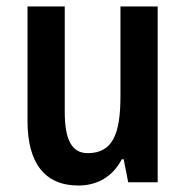

<svg xmlns="http://www.w3.org/2000/svg" viewBox="-20 -563 574 593"><path d="M467 -543H352V-266C352 -151 329 -90 251 -90C202 -90 180 -131 180 -217V-543H65V-189C65 -61 117 10 222 10C280 10 328 -17 356 -71H362L376 0H467Z"/></svg>

Font: Noto Sans Gujarati UI Condensed SemiBold
Style: Regular
Weight: 600
Width: 3
Designer: Jelle Bosma - Monotype Design Team, Universal Thirst
Foundry: Monotype Imaging Inc.
Version: Version 2.106